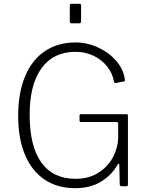

<svg xmlns="http://www.w3.org/2000/svg" viewBox="-20 -974 772 1004"><path d="M213 -35C257.7 -5 311 10 373 10C425.7 10 470.7 -1.3 508 -24C545.3 -46.7 574.3 -76.3 595 -113C597 -116.3 598.8 -118 600.5 -118C602.2 -118 603.3 -116.3 604 -113L606 -10C606.7 -5.3 608 -2.5 610 -1.5C612 -0.5 615.3 0 620 0H639C643 0 645.7 -0.8 647 -2.5C648.3 -4.2 649 -7 649 -11V-369C649 -374.3 646.3 -377 641 -377H402C398 -377 396 -374.7 396 -370V-343C396 -338.3 398.7 -336 404 -336H587C594.3 -336 598 -333 598 -327V-253C597.3 -220.3 588.7 -187.5 572 -154.5C555.3 -121.5 530.2 -94 496.5 -72C462.8 -50 422.3 -39 375 -39C296.3 -39 236.7 -67.5 196 -124.5C155.3 -181.5 135 -264.7 135 -374C135 -478.7 155.7 -559.7 197 -617C238.3 -674.3 297.7 -703 375 -703C409 -703 440.3 -696.2 469 -682.5C497.7 -668.8 521.5 -650 540.5 -626C559.5 -602 571.3 -575.7 576 -547C576.7 -542.3 579.3 -540 584 -540L628 -548C632.7 -548.7 634.3 -551.7 633 -557C629 -591.7 614.5 -623.8 589.5 -653.5C564.5 -683.2 532.8 -707 494.5 -725C456.2 -743 416.3 -752 375 -752C313.7 -752 260.5 -737 215.5 -707C170.5 -677 135.8 -633.2 111.5 -575.5C87.2 -517.8 75 -448.7 75 -368C75 -289.3 86.8 -221.7 110.5 -165C134.2 -108.3 168.3 -65 213 -35ZM404 -865V-943C404 -947.7 403.3 -950.7 402 -952C400.7 -953.3 398.3 -954 395 -954H355C351 -954 348.3 -953.3 347 -952C345.7 -950.7 345 -947.7 345 -943V-863C345 -858.3 345.8 -855.3 347.5 -854C349.2 -852.7 352.3 -852 357 -852H391C396.3 -852 399.8 -852.8 401.5 -854.5C403.2 -856.2 404 -859.7 404 -865Z"/></svg>

Font: Libre Franklin ExtraLight
Style: Regular
Weight: 275
Designer: Pablo Impallari, Rodrigo Fuenzalida
Foundry: Impallari Type
Version: Version 1.002; ttfautohint (v1.5)